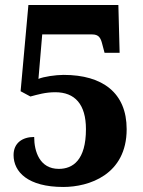

<svg xmlns="http://www.w3.org/2000/svg" viewBox="-20 -734 568 764"><path d="M232 10C333 10 484 -38 484 -220C484 -364 389 -436 233 -436C202 -436 153 -429 133 -420L148 -597H347C373 -597 381 -583 387 -558L396 -524H456L451 -714H93L62 -371L101 -350C131 -358 161 -367 200 -367C278 -367 322 -319 322 -220C322 -97 270 -62 214 -62C138 -62 116 -131 116 -189C69 -189 34 -165 34 -117C34 -50 91 10 232 10Z"/></svg>

Font: Noto Serif Hebrew SemiCondensed ExtraBold
Style: Regular
Weight: 800
Width: 4
Designer: Monotype Design Team
Foundry: Monotype Imaging Inc.
Version: Version 2.004